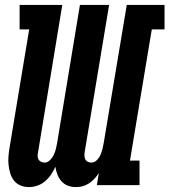

<svg xmlns="http://www.w3.org/2000/svg" viewBox="-20 -755 691 783"><path d="M98 8Q80 8 64 1.5Q48 -5 37.5 -18Q27 -31 22 -47.5Q17 -64 15 -81.5Q13 -99 14.5 -117Q16 -135 19 -153L99 -635H60V-735H234L135 -133Q133 -125 133.5 -117.5Q134 -110 137.5 -104Q141 -98 148 -95Q155 -92 162 -92Q174 -92 184 -102Q194 -112 199.5 -124Q205 -136 208 -148Q211 -160 213 -172L306 -735H425L325 -133Q324 -125 324.5 -117.5Q325 -110 328.5 -104Q332 -98 338.5 -95Q345 -92 353 -92Q365 -92 375 -102Q385 -112 390 -124Q395 -136 398 -148Q401 -160 403 -172L497 -735H651V-635H599L510 -100H549V0H375L383 -49Q375 -37 365 -26Q355 -15 342.5 -7Q330 1 316.5 4.5Q303 8 289 8Q272 8 256.5 2Q241 -4 230.5 -16Q220 -28 214 -43.5Q208 -59 206 -75Q199 -59 188.5 -43.5Q178 -28 164 -16Q150 -4 132.5 2Q115 8 98 8Z"/></svg>

Font: Iosevka Curly Slab ExObl
Style: Bold
Weight: 700
Width: 7
Italic angle: -9°
Monospace: yes
Designer: Belleve Invis
Foundry: Belleve Invis
Version: Version 11.0.0; ttfautohint (v1.8.3)